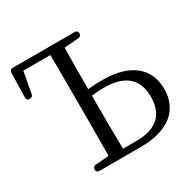

<svg xmlns="http://www.w3.org/2000/svg" viewBox="-161 -896 1068 1064"><g transform="rotate(-30 373.0 -363.5)"><path d="M439 -37H355C353 -136 353 -235 353 -336V-378C379 -381 404 -383 432 -383C575 -383 633 -316 633 -209C633 -94 567 -37 439 -37ZM45 -535H47C59 -535 66 -541 68 -553L93 -688H266C267 -589 267 -491 267 -391V-336C267 -237 267 -140 266 -43L180 -36C168 -35 161 -27 161 -15C161 -3 168 4 181 4H445C624 4 719 -77 719 -211C719 -338 630 -424 447 -424C414 -424 384 -423 353 -419C353 -506 353 -596 355 -684L447 -691C459 -692 466 -700 466 -712C466 -724 459 -731 446 -731H50C38 -731 30 -723 30 -711L26 -555C26 -541 32 -535 45 -535Z"/></g></svg>

Font: 寒蝉锦书宋
Style: Regular
Weight: 400
Designer: 寒蝉锦书宋{Warren} 思源宋体{Ryoko NISHIZUKA 西塚涼子 (kana & ideographs); Frank Grießhammer (Latin, Greek & Cyrillic); Wenlong ZHANG 
Foundry: Adobe & ChillType
Version: Version 2.000;Glyphs 3.1.1 (3135)